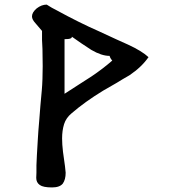

<svg xmlns="http://www.w3.org/2000/svg" viewBox="-20 -821 757 841"><path d="M630.9 -571.3Q600.6 -527.3 546.9 -491.2Q517.6 -474.6 489.3 -457Q460 -440.4 431.6 -423.8Q351.6 -375 293 -324.2Q269.5 -304.7 260.7 -277.3Q252 -249 252 -214.8Q252 -188.5 255.9 -156.2Q267.6 -75.2 267.6 -64.5Q267.6 -34.2 254.9 -16.6Q241.2 0 208 0Q168.9 0 154.3 -10.7Q138.7 -21.5 138.7 -42Q138.7 -50.8 139.6 -64.5Q139.6 -78.1 139.6 -96.7Q140.6 -128.9 145.5 -208Q147.5 -245.1 152.3 -298.8Q156.2 -353.5 163.1 -425.8Q165 -446.3 166 -475.6Q167 -514.6 167 -531.2Q167 -568.4 166 -606.4Q165 -625 164.1 -645.5Q164.1 -665 164.1 -685.5Q158.2 -692.4 135.7 -718.8Q120.1 -735.4 120.1 -749Q120.1 -766.6 140.6 -784.2Q162.1 -800.8 184.6 -800.8Q196.3 -793 207 -787.1Q216.8 -781.2 225.6 -777.3Q327.1 -721.7 414.1 -683.6Q458 -663.1 490.2 -648.4Q521.5 -633.8 540 -626Q601.6 -597.7 630.9 -570.3Q630.9 -571.3 630.9 -571.3ZM471.7 -555.7Q462.9 -565.4 460 -576.2Q424.8 -576.2 379.9 -602.5Q358.4 -616.2 336.9 -630.9Q316.4 -645.5 294.9 -660.2Q294.9 -654.3 288.1 -652.3Q281.2 -649.4 262.7 -649.4Q262.7 -569.3 262.7 -410.2Q296.9 -431.6 326.2 -451.2Q356.4 -470.7 380.9 -486.3Q431.6 -520.5 471.7 -555.7Z"/></svg>

Font: Tolkien Dwarf Runes
Style: Regular
Weight: 400
Version: Regular